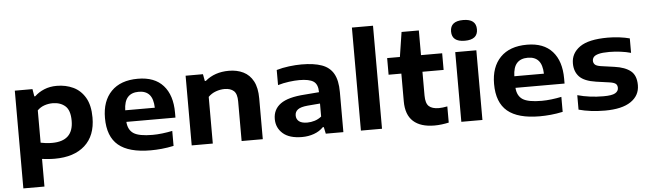

<svg xmlns="http://www.w3.org/2000/svg" viewBox="-57 -1044 5072 1500"><g transform="rotate(-5 2479.0 -294.0)"><path d="M71.5 220V-546.5H210L219.5 -489H227Q258 -519 302 -537.2Q346 -555.5 400.5 -555.5Q471.5 -555.5 529.8 -528Q588 -500.5 623 -440.8Q658 -381 658 -284.5Q658 -142.5 573.2 -66Q488.5 10.5 337 10.5Q310 10.5 284.5 8.2Q259 6 237 3.5V220ZM326.5 -114.5Q493.5 -114.5 493.5 -273.5Q493.5 -356 455.5 -389.5Q417.5 -423 356.5 -423Q324.5 -423 293 -412.5Q261.5 -402 237 -377.5V-124Q255.5 -120 278.5 -117.2Q301.5 -114.5 326.5 -114.5Z M1089 10.5Q918.5 10.5 836.5 -58Q754.5 -126.5 754.5 -272Q754.5 -405 827.8 -480.2Q901 -555.5 1037 -555.5Q1167.5 -555.5 1235.5 -479.5Q1303.5 -403.5 1303.5 -266.5V-227.5H918.5Q923 -164 965.8 -136.2Q1008.5 -108.5 1114.5 -108.5Q1149.5 -108.5 1190 -113.2Q1230.5 -118 1269.5 -126V-8.5Q1220 2 1175.2 6.2Q1130.5 10.5 1089 10.5ZM1034.5 -453.5Q978.5 -453.5 949 -421Q919.5 -388.5 917.5 -318.5H1149.5Q1147.5 -388 1118.8 -420.8Q1090 -453.5 1034.5 -453.5Z M1411 0V-546.5H1547L1557 -492.5H1565Q1639 -555.5 1750.5 -555.5Q1814.5 -555.5 1863.8 -531.2Q1913 -507 1940.8 -455Q1968.5 -403 1968.5 -319.5V0H1802.5V-311Q1802.5 -370 1777 -393.2Q1751.5 -416.5 1704.5 -416.5Q1670.5 -416.5 1636 -404Q1601.5 -391.5 1576.5 -366V0Z M2276.5 10Q2177 10 2126.2 -34.8Q2075.5 -79.5 2075.5 -148.5Q2075.5 -224 2134.8 -267Q2194 -310 2325.5 -318.5L2438 -327.5Q2438 -389 2404.2 -412Q2370.5 -435 2292.5 -435Q2257 -435 2211.5 -429Q2166 -423 2124 -410.5V-529Q2169.5 -542.5 2222.2 -549Q2275 -555.5 2320 -555.5Q2417 -555.5 2479 -533.2Q2541 -511 2570.8 -458.2Q2600.5 -405.5 2600.5 -314.5V0H2462.5L2451.5 -52.5H2443.5Q2414 -21.5 2370 -5.8Q2326 10 2276.5 10ZM2240.5 -162Q2240.5 -133 2261.5 -116Q2282.5 -99 2327 -99Q2355.5 -99 2384.8 -108Q2414 -117 2438 -136.5V-238.5L2340.5 -230.5Q2285.5 -225.5 2263 -208.2Q2240.5 -191 2240.5 -162Z M2738 0V-808H2903.5V0Z M3314.5 10.5Q3206 10.5 3148.8 -41.2Q3091.5 -93 3091.5 -198.5V-416H2991.5V-546.5H3091.5L3121.5 -740H3257V-546.5H3423V-416H3257V-229.5Q3257 -169 3282.2 -145.5Q3307.5 -122 3361 -122Q3388 -122 3427 -129.5V-2.5Q3402 3 3372.5 6.8Q3343 10.5 3314.5 10.5Z M3525.5 0V-546.5H3691V0ZM3608.5 -628.5Q3507 -628.5 3507 -709.5Q3507 -791 3608.5 -791Q3710 -791 3710 -709.5Q3710 -628.5 3608.5 -628.5Z M4140.5 10.5Q3970 10.5 3888 -58Q3806 -126.5 3806 -272Q3806 -405 3879.2 -480.2Q3952.5 -555.5 4088.5 -555.5Q4219 -555.5 4287 -479.5Q4355 -403.5 4355 -266.5V-227.5H3970Q3974.5 -164 4017.2 -136.2Q4060 -108.5 4166 -108.5Q4201 -108.5 4241.5 -113.2Q4282 -118 4321 -126V-8.5Q4271.5 2 4226.8 6.2Q4182 10.5 4140.5 10.5ZM4086 -453.5Q4030 -453.5 4000.5 -421Q3971 -388.5 3969 -318.5H4201Q4199 -388 4170.2 -420.8Q4141.5 -453.5 4086 -453.5Z M4651.5 10.5Q4596 10.5 4543.2 4Q4490.5 -2.5 4446 -15V-128.5Q4541 -102 4650 -102Q4716 -102 4741.5 -116.8Q4767 -131.5 4767 -157.5Q4767 -178 4755 -189Q4743 -200 4708.5 -205.5L4602 -220.5Q4509.5 -234 4471.5 -274Q4433.5 -314 4433.5 -378.5Q4433.5 -458 4502.5 -506.8Q4571.5 -555.5 4722.5 -555.5Q4767.5 -555.5 4813.2 -549.8Q4859 -544 4893.5 -534.5V-421Q4857 -431.5 4812.2 -437.2Q4767.5 -443 4724 -443Q4669.5 -443 4640.8 -435.2Q4612 -427.5 4601.5 -414.5Q4591 -401.5 4591 -385.5Q4591 -368.5 4602.5 -356.2Q4614 -344 4648.5 -338.5L4755 -323.5Q4837.5 -312 4881 -276.8Q4924.5 -241.5 4924.5 -165.5Q4924.5 -84 4855 -36.8Q4785.5 10.5 4651.5 10.5Z"/></g></svg>

Font: Encode Sans Expanded
Style: Bold
Weight: 700
Width: 7
Designer: Multiple Designers
Foundry: Impallari Type
Version: Version 3.000; ttfautohint (v1.8.3) -l 8 -r 50 -G 200 -x 14 